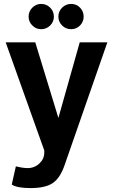

<svg xmlns="http://www.w3.org/2000/svg" viewBox="-20 -746 586 980"><path d="M190 -726Q217 -726 236 -707Q255 -688 255 -661Q255 -635 236 -616Q217 -597 190 -597Q164 -597 145 -616Q126 -635 126 -661Q126 -688 145 -707Q164 -726 190 -726ZM343 -726Q370 -726 388.5 -707Q407 -688 407 -661Q407 -635 388.5 -616Q370 -597 343 -597Q316 -597 297 -616Q278 -635 278 -661Q278 -688 297 -707Q316 -726 343 -726ZM387 -530H528L310 96Q287 163 249 188.5Q211 214 136 214Q67 214 40 196L61 103Q97 112 121 112Q156 112 181 88.5Q206 65 206 33V22L9 -530H160L278 -144Z"/></svg>

Font: Almarai Bold
Style: Regular
Weight: 700
Designer: Boutros International 2019
Foundry: Created by Boutros International 2019
Version: Version 1.10